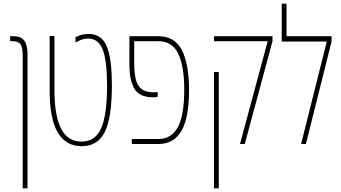

<svg xmlns="http://www.w3.org/2000/svg" viewBox="-20 -780 1846 1040"><path d="M103 240V-479Q103 -523 91 -540Q79 -557 47 -557H35V-584H52Q93 -584 111 -560.5Q129 -537 129 -487V240Z M423 12Q337 12 293 -62Q249 -136 249 -289V-585H275V-289Q275 -155 310.5 -84Q346 -13 422 -13Q496 -13 528 -85.5Q560 -158 560 -316Q560 -448 537 -509.5Q514 -571 458 -571Q435 -571 416.5 -563Q398 -555 389 -550V-579Q391 -580 411 -588Q431 -596 461 -596Q529 -596 557.5 -531Q586 -466 586 -317Q586 -142 547.5 -65Q509 12 423 12Z M694 0V-27H837Q909 -27 943.5 -91.5Q978 -156 978 -293Q978 -419 946 -488Q914 -557 836 -557H707V-439Q707 -389 715 -353.5Q723 -318 745.5 -299Q768 -280 812 -280Q820 -280 825 -280.5Q830 -281 834 -282V-255Q830 -254 824 -253.5Q818 -253 809 -253Q736 -253 708.5 -298.5Q681 -344 681 -431V-584H836Q928 -584 966 -507Q1004 -430 1004 -293Q1004 -141 962.5 -70.5Q921 0 838 0Z M1280 0 1430 -557H1139V-584H1456V-557L1306 0ZM1139 240V-390H1165V240Z M1532 -584H1776V-555L1637 0H1611L1750 -555H1506V-760H1532Z"/></svg>

Font: Noto Sans Hebrew ExtraCondensed Thin
Style: Regular
Weight: 100
Width: 2
Designer: Monotype Design Team
Foundry: Monotype Imaging Inc.
Version: Version 2.004; ttfautohint (v1.8.4.7-5d5b)